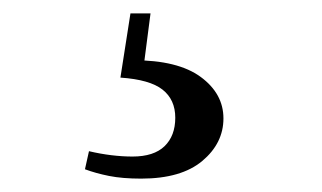

<svg xmlns="http://www.w3.org/2000/svg" viewBox="-20 -23 482 287"><path d="M160 93 175 -3H205L194 82L179 67Q246 67 280 92Q314 117 314 154Q314 191 282.5 217.5Q251 244 191 244Q163 244 143 240Q123 236 107 230L113 203Q130 207 146.5 209Q163 211 178 211Q210 211 226 195.5Q242 180 242 153Q242 126 223 111Q204 96 160 93Z"/></svg>

Font: Noto Serif TC ExtraLight SemiBold
Style: Regular
Weight: 600
Version: Version 2.003-H1;hotconv 1.1.1;makeotfexe 2.6.0